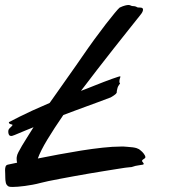

<svg xmlns="http://www.w3.org/2000/svg" viewBox="-106 -721 676 761"><path d="M451.2 -690.9Q454.1 -690.9 457.5 -689.2Q460.9 -687.5 460.9 -683.1Q460.9 -679.2 458.5 -673.8Q456.1 -668.5 449.2 -660.2Q429.2 -634.8 402.1 -601.1Q375 -567.4 344.2 -528.1Q313.5 -488.8 280.3 -446.3Q247.1 -403.8 214.8 -360.8Q223.1 -363.8 237.8 -369.6Q252.4 -375.5 269.8 -382.3Q287.1 -389.2 305.2 -396.2Q323.2 -403.3 337.9 -408.4Q352.5 -413.6 361.8 -416.5Q371.1 -419.4 371.1 -418Q371.1 -414.1 369.1 -409.4Q367.2 -404.8 367.2 -397Q367.2 -394.5 367.4 -394Q367.7 -393.6 369.1 -392.1Q370.6 -390.6 369.1 -389.2Q368.2 -387.7 363.8 -381.3Q359.4 -375 356.9 -359.9V-355Q356.4 -354 355.7 -352.3Q355 -350.6 352.5 -348.4Q350.1 -346.2 345.5 -342.8Q340.8 -339.4 333 -335Q307.1 -325.2 283.4 -316.4Q259.8 -307.6 236.8 -299.3Q213.9 -291 191.2 -282.5Q168.5 -273.9 145 -265.1Q108.4 -211.9 81.5 -167.5Q54.7 -123 43.9 -92.8Q82.5 -100.6 127.2 -108.9Q171.9 -117.2 216.1 -124.3Q260.3 -131.3 300.8 -135.7Q341.3 -140.1 372.1 -140.1Q378.9 -140.1 385 -140.1Q391.1 -140.1 397 -139.2Q411.6 -138.2 420.7 -137Q429.7 -135.7 435.5 -133.8Q441.4 -131.8 445.1 -129.6Q448.7 -127.4 452.1 -124Q458 -119.6 464.1 -111.6Q470.2 -103.5 470.2 -98.1Q470.2 -94.7 466.8 -92.8Q462.4 -89.8 459.7 -87.9Q457 -85.9 457 -83Q457 -81.1 460 -78.1Q461.4 -75.7 462.6 -74.2Q463.9 -72.8 463.9 -71.8Q463.9 -69.3 460 -68.4Q456.1 -67.4 444.8 -65.9Q436 -64.9 430.9 -63.5Q425.8 -62 422.1 -60.8Q418.5 -59.6 415.3 -58.8Q412.1 -58.1 407.2 -58.1Q404.3 -58.1 389.9 -56.2Q375.5 -54.2 353.5 -50.5Q331.5 -46.9 303.7 -42.5Q275.9 -38.1 246.3 -33Q216.8 -27.8 187 -22.5Q157.2 -17.1 131.6 -12.2Q106 -7.3 85.7 -3.2Q65.4 1 55.2 3.9Q39.1 8.3 22.9 11.2Q6.8 14.2 -7.8 16.1Q-22.5 18.1 -34.9 19Q-47.4 20 -56.2 20Q-67.9 20 -71.8 18.1Q-81.1 12.7 -83 2.9Q-85 -6.8 -85 -16.1Q-85 -26.4 -85.4 -33.2Q-85.9 -40 -85.9 -46.9Q-85.9 -55.2 -83.7 -61.3Q-81.5 -67.4 -73.2 -68.8L-38.1 -76.2Q-39.1 -79.1 -39.6 -82.8Q-40 -86.4 -40 -90.8Q-40 -93.3 -40 -95.7Q-40 -98.1 -39.1 -101.1Q-38.6 -106.9 -33 -117.9Q-27.3 -128.9 -18.6 -143.8Q-9.8 -158.7 2 -177.2Q13.7 -195.8 26.9 -216.8Q11.2 -210.4 -3.2 -204.6Q-17.6 -198.7 -29.1 -193.8Q-40.5 -189 -48.3 -185.8Q-56.2 -182.6 -59.1 -182.1H-61Q-68.4 -182.1 -70.8 -187.5Q-73.2 -192.9 -73.2 -198.2Q-73.2 -205.1 -71.8 -207Q-71.3 -209 -68.8 -211.7Q-66.4 -214.4 -63.7 -216.8Q-61 -219.2 -58.8 -221.7Q-56.6 -224.1 -56.2 -226.1Q-56.2 -226.6 -58.3 -227.3Q-60.5 -228 -63.5 -228.8Q-66.4 -229.5 -68.6 -231.2Q-70.8 -232.9 -70.8 -235.8V-236.8Q-52.7 -246.1 -28.8 -258.3Q-8.3 -268.6 21.7 -282.5Q51.8 -296.4 90.8 -313Q109.9 -339.8 128.4 -366.2Q147 -392.6 163.8 -416.5Q180.7 -440.4 195.1 -460.9Q209.5 -481.4 220.2 -497.1Q244.6 -532.7 268.8 -565.9Q293 -599.1 313.5 -625.5Q334 -651.9 348.6 -669.4Q363.3 -687 368.2 -690.9Q381.8 -697.3 390.1 -699.2Q398.4 -701.2 402.8 -701.2Q408.2 -701.2 412.4 -699Q416.5 -696.8 420.9 -696.8Q423.3 -696.8 426.3 -696.5Q429.2 -696.3 433.1 -694.8Q437.5 -691.9 440.4 -691.4Q443.4 -690.9 451.2 -690.9Z"/></svg>

Font: Oregano
Style: Italic
Weight: 400
Italic angle: -12°
Designer: Astigmatic (AOETI)
Foundry: Astigmatic (AOETI)
Version: Version 1.000